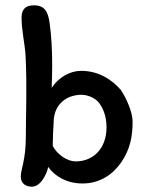

<svg xmlns="http://www.w3.org/2000/svg" viewBox="-20 -695 560 721"><path d="M77 -180C77 -95 58 -59 58 -32C58 -5 78 6 100 6C133 6 156 -42 161 -68C186 -33 231 -6 290 -6C358 -6 406 -43 435 -85C469 -134 478 -184 478 -238C478 -274 454 -327 434 -357C401 -395 352 -429 284 -429C244 -429 200 -405 174 -365C175 -393 176 -421 176 -449C176 -507 173 -563 166 -611C160 -651 148 -675 107 -675C73 -675 61 -657 61 -629C61 -580 73 -533 76 -487C82 -364 77 -273 77 -180ZM265 -89C229 -89 193 -118 178 -147C178 -169 180 -218 182 -247C187 -306 232 -339 286 -339C310 -339 337 -327 351 -310C366 -290 380 -261 380 -217C380 -135 328 -89 265 -89Z"/></svg>

Font: Itim
Style: Regular
Weight: 400
Designer: CadsonDemak Team
Foundry: Pablo Impallari
Version: Version 1.002;PS 001.002;hotconv 1.0.88;makeotf.lib2.5.64775